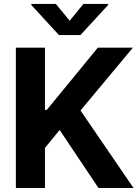

<svg xmlns="http://www.w3.org/2000/svg" viewBox="-20 -947 703 967"><path d="M59.9 -707H206.4V-393.4H215.7L472.7 -707H649.3L385.4 -390.5L652.6 0H476.1L280.4 -292.3L206.4 -202.1V0H59.9ZM331 -842.5 400.1 -927.1H524.4V-921.8L385.2 -770.5H276.9L137.7 -921.8V-927.1H261.5Z"/></svg>

Font: WEMIX Pretendard Variable
Style: Regular
Weight: 400
Designer: Base glyphs from Inter by Rasmus Andersson; Hangeul glyphs from Noto Sans CJK(Source Han Sans) by Jang Soo-young and Kan
Foundry: Kil Hyung-jin
Version: Version 1.000;Glyphs 3.2 (3208)